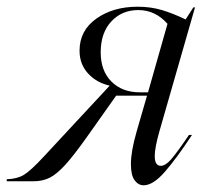

<svg xmlns="http://www.w3.org/2000/svg" viewBox="-116 -540 605 572"><path d="M14 -73 210 -284V-285Q171 -294 146 -321.5Q121 -349 121 -389Q121 -449 171 -484.5Q221 -520 294 -520Q333 -520 366.5 -510Q400 -500 437 -482L460 -518H465L359 -149Q345 -100 345 -75Q345 -46 363 -46Q377 -46 394 -65.5Q411 -85 447 -138H456Q410 -68 375 -28Q340 12 312 12Q296 12 285 -3Q274 -18 274 -51Q274 -89 291 -148L322 -255H230L143 -132Q104 -77 78.5 -49Q53 -21 32 -10.5Q11 0 -16 0H-96V-6Q-65 -7 -45 -19Q-25 -31 14 -73ZM300 -265H325L383 -469Q347 -510 296 -510Q247 -510 215.5 -476Q184 -442 184 -384Q184 -329 216 -297Q248 -265 300 -265Z"/></svg>

Font: Nyght Serif Light Italic
Style: Regular
Weight: 300
Italic angle: -16°
Designer: Maksym Kobuzan
Version: Version 0.410